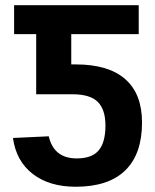

<svg xmlns="http://www.w3.org/2000/svg" viewBox="-20 -708 596 738"><path d="M34.2 -688H513.2V-576.7H253.9V-460.4H271.5Q397 -460.4 461.4 -403.8Q525.9 -347.2 525.9 -237.3Q525.9 -115.7 461.4 -53Q397 9.8 271 9.8Q169.4 9.8 105.7 -39.6Q42 -88.9 29.8 -177.7L167.5 -184.1Q187 -99.1 274.9 -99.1Q333.5 -99.1 359.4 -130.1Q385.3 -161.1 385.3 -225.6Q385.3 -286.6 356 -316.2Q326.7 -345.7 258.3 -345.7H119.1V-576.7H34.2Z"/></svg>

Font: Arial
Style: Bold
Weight: 700
Designer: Steve Matteson
Foundry: Ascender Corporation
Version: Version 2.00.3